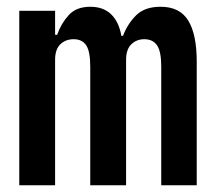

<svg xmlns="http://www.w3.org/2000/svg" viewBox="-20 -548 640 568"><path d="M37 0V-516H143V-445H149Q161 -479 183.5 -503.5Q206 -528 247 -528Q286 -528 309 -505.5Q332 -483 339 -442H344Q357 -477 382.5 -502.5Q408 -528 455 -528Q512 -528 537 -487Q562 -446 562 -366V0H457V-351Q457 -396 444.5 -414Q432 -432 407 -432Q384 -432 368.5 -417Q353 -402 353 -371V0H247V-351Q247 -396 235 -414Q223 -432 198 -432Q174 -432 158.5 -417Q143 -402 143 -371V0Z"/></svg>

Font: IBM Plex Mono SmBld
Style: Regular
Weight: 600
Monospace: yes
Designer: Mike Abbink, Paul van der Laan, Pieter van Rosmalen
Foundry: Bold Monday
Version: Version 2.3